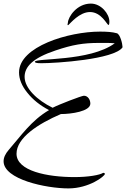

<svg xmlns="http://www.w3.org/2000/svg" viewBox="-30 -941 702 1069"><path d="M476 -921C398 -921 350 -848 348 -815C347 -810 346 -806 346 -804C346 -802 347 -801 348 -801C349 -801 350 -801 351 -802C362 -811 412 -874 471 -874C535 -874 566 -802 574 -802C577 -802 579 -808 579 -821C579 -864 533 -921 476 -921ZM351 108C466 108 554 40 554 27C554 24 551 22 545 21C525 34 460 45 385 45C233 45 62 11 62 -85C62 -174 183 -252 309 -306C367 -306 473 -321 473 -364C473 -385 460 -408 437 -408C425 -408 297 -359 263 -341C177 -383 107 -450 107 -513C107 -568 150 -617 279 -660C374 -692 433 -702 521 -702C548 -702 576 -703 609 -700C469 -597 164 -619 164 -597C164 -593 170 -589 199 -589C282 -589 605 -610 652 -677V-681C652 -696 639 -752 620 -756C596 -763 563 -765 527 -765C352 -765 76 -682 76 -538C76 -501 91 -463 122 -425C153 -386 193 -354 243 -328C144 -270 87 -185 19 -107C0 -85 -10 -64 -10 -43C-10 58 227 108 351 108Z"/></svg>

Font: Comforter
Style: Regular
Weight: 400
Designer: Robert E. Leuschke
Foundry: Robert E. Leuschke
Version: Version 1.013; ttfautohint (v1.8.3)